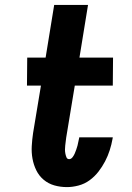

<svg xmlns="http://www.w3.org/2000/svg" viewBox="-20 -755 540 783"><path d="M253 8Q226 8 201.5 1Q177 -6 158 -22Q139 -38 128 -60.5Q117 -83 112.5 -108Q108 -133 109.5 -159.5Q111 -186 115 -213L147 -406H90L91 -520H166L201 -735H339L304 -520H441L440 -406H285L250 -194Q249 -186 248 -178Q247 -170 246 -161.5Q245 -153 245 -145Q245 -137 246.5 -129Q248 -121 251 -113.5Q254 -106 262 -106Q270 -106 276 -114Q282 -122 285 -129.5Q288 -137 291 -145Q294 -153 296 -161Q298 -169 299.5 -177Q301 -185 303 -193V-195H440L439 -189Q435 -166 427.5 -142.5Q420 -119 408.5 -97Q397 -75 381.5 -55Q366 -35 345.5 -20Q325 -5 300.5 1.5Q276 8 253 8Z"/></svg>

Font: Iosevka Term Curly Hv Obl
Style: Regular
Weight: 900
Italic angle: -9°
Designer: Belleve Invis
Foundry: Belleve Invis
Version: Version 32.3.0